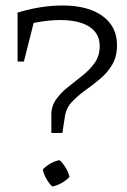

<svg xmlns="http://www.w3.org/2000/svg" viewBox="-20 -678 464 699"><path d="M207 -658Q301 -658 353.5 -619.5Q406 -581 406 -514Q406 -472 388.5 -442.5Q371 -413 344 -390.5Q317 -368 289 -348Q261 -328 240.5 -305.5Q220 -283 216 -252L207 -194H167V-256Q166 -290 183.5 -315Q201 -340 227.5 -361Q254 -382 280.5 -403Q307 -424 325 -449.5Q343 -475 343 -510Q343 -556 305.5 -580.5Q268 -605 199 -605Q137 -605 58 -584L44 -632Q86 -645 127 -651.5Q168 -658 207 -658ZM112 -632 67 -454H44V-632ZM197 -95Q209 -84 218.5 -68.5Q228 -53 233 -34Q221 -21 204 -11.5Q187 -2 170 1Q157 -12 148 -28.5Q139 -45 136 -61Q148 -74 164 -83Q180 -92 197 -95Z"/></svg>

Font: Piazzolla 24pt Light
Style: Regular
Weight: 300
Designer: Juan Pablo del Peral
Foundry: Huerta Tipografica
Version: Version 2.005